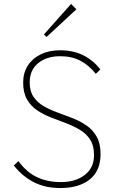

<svg xmlns="http://www.w3.org/2000/svg" viewBox="-20 -940 592 970"><path d="M285 10Q207 10 149 -20.5Q91 -51 50 -104L73 -126Q115 -69 168 -44.5Q221 -20 287 -20Q361 -20 408 -56Q455 -92 455 -156Q455 -204 435.5 -234.5Q416 -265 384 -284Q352 -303 314 -317.5Q276 -332 238 -346.5Q200 -361 168 -382.5Q136 -404 116.5 -437.5Q97 -471 97 -523Q97 -572 120.5 -608.5Q144 -645 186 -665.5Q228 -686 284 -686Q349 -686 400 -661Q451 -636 487 -589L464 -567Q430 -610 386.5 -633Q343 -656 284 -656Q216 -656 173 -621Q130 -586 130 -524Q130 -479 149.5 -450.5Q169 -422 201 -403.5Q233 -385 271 -371.5Q309 -358 347 -343Q385 -328 417 -306Q449 -284 468.5 -249.5Q488 -215 488 -162Q488 -77 433.5 -33.5Q379 10 285 10ZM215 -753 202 -766 339 -920 366 -893Z"/></svg>

Font: Outfit Thin
Style: Regular
Weight: 100
Designer: Rodrigo Fuenzalida
Foundry: fragTYPE
Version: Version 1.100;gftools[0.9.27]